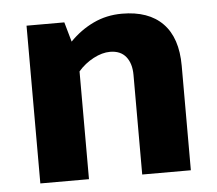

<svg xmlns="http://www.w3.org/2000/svg" viewBox="-42 -537 658 582"><g transform="rotate(-5 287.0 -245.5)"><path d="M206 0H58V-480H173L190 -420Q222 -453 262 -472Q302 -491 349 -491Q430 -491 473 -447Q516 -403 516 -318V0H368V-303Q368 -338 351.5 -358.5Q335 -379 303 -379Q279 -379 252.5 -365Q226 -351 206 -328Z"/></g></svg>

Font: Ek Mukta ExtraBold
Style: Regular
Weight: 800
Designer: Girish Dalvi and Yashodeep Gholap
Foundry: Ek Type
Version: Version 2.538;PS 1.002;hotconv 16.6.51;makeotf.lib2.5.65220;